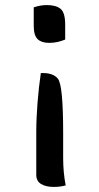

<svg xmlns="http://www.w3.org/2000/svg" viewBox="-20 -565 390 757"><path d="M113 -536Q139 -545 165 -545Q201 -545 219 -530Q237 -515 237 -468V-409Q222 -403 207 -399.5Q192 -396 173 -396Q144 -396 128.5 -410.5Q113 -425 113 -464ZM141 -277H149Q190 -277 208 -255Q219 -242 224 -187Q229 -132 229 -42V58Q229 115 239 166Q217 172 192 172Q161 172 142 160.5Q123 149 123 124V-43Q123 -98 128 -160.5Q133 -223 141 -277Z"/></svg>

Font: Recursive Sn Csl St
Style: Regular
Weight: 400
Version: Version 1.079;hotconv 1.0.112;makeotfexe 2.5.65598; ttfautoh